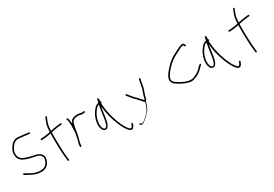

<svg xmlns="http://www.w3.org/2000/svg" viewBox="47 -1802 4362 3058"><g transform="rotate(-30 2228.5 -272.5)"><path d="M39 -85 52 -77C81 -61 115 -42 151 -25C193 -5 244 14 302 14C392 18 443 -32 468 -94C473 -111 482 -136 482 -155C482 -178 471 -195 460 -214C434 -251 382 -268 324 -277C265 -287 212 -304 163 -325C117 -347 89 -385 89 -449C89 -475 99 -498 109 -518C136 -568 172 -628 250 -628H251C285 -624 337 -619 368 -616C384 -614 409 -609 423 -609H424C438 -607 458 -601 460 -617C465 -633 443 -634 425 -634H424C370 -643 312 -647 251 -654C184 -654 143 -619 113 -575C82 -533 56 -482 67 -412C81 -317 171 -288 263 -264C319 -249 408 -248 438 -200C447 -187 456 -172 456 -154C456 -148 455 -139 452 -131C437 -62 390 -8 302 -12C202 -12 128 -66 66 -100L52 -108C40 -118 27 -95 39 -85ZM51 -82H52ZM438 -205ZM460 -219Z M552 -436C552 -429 559 -423 565 -423H573C628 -423 685 -434 738 -443V-437C737 -420 737 -402 737 -383C737 -235 740 -69 758 56L759 66C763 83 787 80 785 63L783 53C767 -74 763 -236 763 -383C763 -404 763 -426 764 -446V-449C789 -457 817 -462 844 -466C874 -471 918 -479 947 -479H956C964 -479 969 -484 969 -491C969 -500 964 -505 956 -505H947C941 -505 928 -504 907 -501H906C859 -497 808 -484 766 -477V-483C766 -490 766 -497 767 -503C771 -575 781 -604 803 -661L821 -703C827 -719 804 -727 798 -713L780 -670C756 -612 745 -581 741 -504V-503C740 -494 740 -485 739 -474V-470C729 -468 718 -466 708 -464C666 -458 615 -449 572 -449H565C558 -449 552 -442 552 -436Z M1039 -30C1039 -22 1044 -16 1050 -16C1060 -16 1063 -20 1065 -29L1066 -47C1070 -97 1090 -145 1100 -193C1105 -225 1115 -257 1117 -286C1119 -308 1121 -332 1127 -351L1135 -379L1145 -410C1156 -442 1178 -458 1211 -464L1226 -467C1245 -471 1267 -470 1285 -467C1304 -464 1320 -454 1338 -457H1339C1348 -457 1362 -458 1368 -460H1376C1390 -463 1389 -490 1373 -486H1366C1357 -484 1348 -484 1339 -482H1338C1333 -482 1329 -483 1325 -484L1309 -488C1302 -490 1295 -491 1288 -492L1267 -495C1245 -498 1224 -492 1204 -489L1185 -483C1178 -480 1169 -478 1163 -474C1143 -463 1134 -448 1124 -425L1116 -406L1114 -427C1111 -462 1107 -491 1095 -514H1094C1087 -532 1064 -516 1071 -504H1072C1075 -496 1078 -492 1081 -479C1088 -451 1089 -418 1089 -384C1089 -370 1089 -357 1088 -346C1088 -327 1086 -312 1086 -297V-279C1086 -273 1087 -256 1083 -252V-250L1084 -249V-247C1077 -213 1071 -178 1062 -145C1054 -113 1042 -80 1040 -50ZM1100 -188Z M1458 -175C1460 -135 1472 -95 1490 -75C1512 -53 1545 -48 1570 -73C1597 -101 1612 -156 1621 -211C1630 -266 1637 -325 1646 -380L1652 -416L1656 -379C1665 -297 1683 -219 1708 -143C1735 -60 1776 39 1819 96C1840 125 1859 141 1875 147C1915 160 1934 126 1947 94L1955 72C1961 58 1935 53 1932 61V62L1923 84C1918 97 1911 108 1904 116C1898 125 1890 126 1883 122C1870 118 1856 103 1840 81C1823 56 1803 24 1784 -17C1735 -124 1693 -263 1680 -402C1678 -421 1677 -438 1677 -453V-462C1685 -464 1693 -465 1693 -471V-472C1694 -481 1690 -486 1679 -489C1680 -506 1682 -518 1683 -530C1674 -555 1665 -561 1662 -560C1661 -559 1659 -556 1657 -549C1653 -539 1644 -505 1641 -487L1640 -486C1637 -485 1635 -485 1633 -485C1594 -473 1574 -455 1548 -422C1511 -378 1476 -310 1464 -239C1460 -215 1457 -193 1458 -175ZM1489 -235C1501 -301 1533 -363 1568 -406C1587 -428 1600 -450 1634 -457L1632 -445C1616 -375 1609 -291 1596 -215C1590 -179 1571 -72 1528 -80C1522 -81 1514 -86 1508 -93C1482 -124 1480 -184 1489 -235ZM1490 -75ZM1947 94Z M2029 131 2036 140C2047 155 2062 166 2086 159C2103 153 2125 138 2137 126C2175 95 2209 65 2241 27C2275 -14 2296 -77 2313 -139C2313 -139 2314 -138 2314 -138C2319 -143 2322 -147 2330 -139C2330 -141 2329 -143 2328 -146V-149C2342 -198 2355 -254 2373 -295C2387 -331 2394 -367 2400 -411V-412L2409 -457L2415 -481C2416 -490 2410 -500 2404 -501C2397 -503 2391 -491 2390 -487L2384 -463C2373 -410 2367 -354 2350 -306C2331 -264 2316 -208 2303 -154C2292 -164 2286 -172 2274 -185C2266 -193 2257 -202 2247 -213L2217 -245C2207 -256 2195 -267 2182 -281C2158 -308 2136 -333 2115 -362L2100 -380C2091 -398 2069 -379 2080 -364L2095 -345C2117 -315 2139 -291 2164 -262L2200 -227C2210 -217 2219 -205 2229 -194C2238 -184 2247 -175 2255 -166C2273 -146 2276 -135 2296 -125L2295 -124C2283 -86 2273 -54 2257 -20C2237 24 2208 53 2177 80C2155 100 2133 122 2107 138C2098 141 2076 150 2065 140L2059 132C2047 122 2026 134 2037 147ZM2059 132ZM2093 175H2094ZM2107 138V139ZM2115 -362ZM2164 -262V-263ZM2255 -166V-167ZM2274 -184V-185ZM2373 -295ZM2415 -481Z M2802 -207C2816 -155 2865 -135 2911 -106C2962 -78 3022 -48 3088 -40C3123 -38 3138 -41 3163 -51C3224 -73 3279 -105 3316 -150C3329 -166 3346 -178 3361 -192C3364 -195 3365 -199 3365 -204C3365 -210 3360 -214 3354 -214C3350 -214 3347 -213 3344 -211C3334 -203 3324 -194 3314 -186C3302 -174 3294 -162 3279 -149C3248 -114 3198 -95 3154 -75C3118 -63 3078 -66 3041 -76C2981 -92 2919 -130 2873 -160C2847 -178 2817 -199 2826 -245C2835 -278 2852 -308 2873 -335C2932 -414 3011 -488 3104 -533C3138 -550 3174 -571 3206 -586C3223 -594 3246 -605 3267 -605H3272V-598C3276 -592 3280 -585 3284 -578C3289 -573 3297 -573 3303 -575C3316 -583 3299 -608 3293 -615C3281 -636 3266 -636 3237 -626C3186 -610 3143 -580 3093 -557C3018 -523 2958 -470 2904 -411C2871 -376 2838 -338 2818 -297C2804 -268 2793 -242 2802 -207ZM2910 -106H2911ZM3088 -40H3089ZM3314 -186H3315ZM3334 -203Z M3437 -175C3439 -135 3451 -95 3469 -75C3491 -53 3524 -48 3549 -73C3576 -101 3591 -156 3600 -211C3609 -266 3616 -325 3625 -380L3631 -416L3635 -379C3644 -297 3662 -219 3687 -143C3714 -60 3755 39 3798 96C3819 125 3838 141 3854 147C3894 160 3913 126 3926 94L3934 72C3940 58 3914 53 3911 61V62L3902 84C3897 97 3890 108 3883 116C3877 125 3869 126 3862 122C3849 118 3835 103 3819 81C3802 56 3782 24 3763 -17C3714 -124 3672 -263 3659 -402C3657 -421 3656 -438 3656 -453V-462C3664 -464 3672 -465 3672 -471V-472C3673 -481 3669 -486 3658 -489C3659 -506 3661 -518 3662 -530C3653 -555 3644 -561 3641 -560C3640 -559 3638 -556 3636 -549C3632 -539 3623 -505 3620 -487L3619 -486C3616 -485 3614 -485 3612 -485C3573 -473 3553 -455 3527 -422C3490 -378 3455 -310 3443 -239C3439 -215 3436 -193 3437 -175ZM3468 -235C3480 -301 3512 -363 3547 -406C3566 -428 3579 -450 3613 -457L3611 -445C3595 -375 3588 -291 3575 -215C3569 -179 3550 -72 3507 -80C3501 -81 3493 -86 3487 -93C3461 -124 3459 -184 3468 -235ZM3469 -75ZM3926 94Z M4005 -436C4005 -429 4012 -423 4018 -423H4026C4081 -423 4138 -434 4191 -443V-437C4190 -420 4190 -402 4190 -383C4190 -235 4193 -69 4211 56L4212 66C4216 83 4240 80 4238 63L4236 53C4220 -74 4216 -236 4216 -383C4216 -404 4216 -426 4217 -446V-449C4242 -457 4270 -462 4297 -466C4327 -471 4371 -479 4400 -479H4409C4417 -479 4422 -484 4422 -491C4422 -500 4417 -505 4409 -505H4400C4394 -505 4381 -504 4360 -501H4359C4312 -497 4261 -484 4219 -477V-483C4219 -490 4219 -497 4220 -503C4224 -575 4234 -604 4256 -661L4274 -703C4280 -719 4257 -727 4251 -713L4233 -670C4209 -612 4198 -581 4194 -504V-503C4193 -494 4193 -485 4192 -474V-470C4182 -468 4171 -466 4161 -464C4119 -458 4068 -449 4025 -449H4018C4011 -449 4005 -442 4005 -436Z"/></g></svg>

Font: Stray Cat
Style: Lt
Weight: 300
Version: Version 1.0